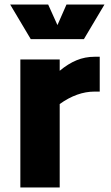

<svg xmlns="http://www.w3.org/2000/svg" viewBox="-20 -829 491 849"><path d="M25 0ZM421 -578V-424H398Q321 -424 244 -369V0H70V-566H244V-516Q281 -547 318.5 -562.5Q356 -578 398 -578ZM442 -809 351 -656H116L25 -809H193L234 -718L274 -809Z"/></svg>

Font: Biryani Black
Style: Regular
Weight: 900
Designer: Dan Reynolds and Mathieu Reguer
Foundry: Dan Reynolds and Mathieu Reguer
Version: Version 1.004; ttfautohint (v1.1) -l 5 -r 5 -G 72 -x 0 -D la